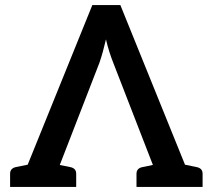

<svg xmlns="http://www.w3.org/2000/svg" viewBox="-20 -741 834 761"><path d="M457 -721 749 0H650Q634 0 624 -8Q614 -16 609 -28L429 -492Q421 -512 413.5 -535.5Q406 -559 400 -585Q394 -559 387.5 -535.5Q381 -512 374 -492L194 -28Q190 -18 179.5 -9Q169 0 153 0H54L346 -721ZM664 -30V0H589V-30ZM204 -30V0H129V-30ZM683 0 695 -92 758 -79Q770 -77 776.5 -70.5Q783 -64 783 -52V0ZM521 0V-52Q521 -64 527.5 -70.5Q534 -77 546 -79L609 -92L622 0ZM181 0 193 -92 257 -79Q269 -77 275.5 -70.5Q282 -64 282 -52V0ZM20 0V-52Q20 -64 26.5 -70.5Q33 -77 44 -79L108 -92L120 0Z"/></svg>

Font: Aleo SemiBold
Style: Regular
Weight: 600
Designer: Alessio Laiso
Foundry: Alessio Laiso
Version: Version 2.001;gftools[0.9.29]